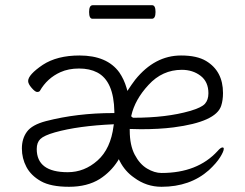

<svg xmlns="http://www.w3.org/2000/svg" viewBox="-20 -699 940 737"><path d="M550 -373Q498 -317 484 -255V-252Q487 -249 491 -247H492Q619 -247 709 -273Q754 -286 767 -301Q780 -316 780 -341Q780 -385 750 -408Q720 -431 678 -431Q603 -431 550 -373ZM438 -421Q456 -395 466 -361L469 -350Q486 -376 499 -393Q574 -486 675 -486Q736 -486 771 -465Q836 -426 836 -342Q836 -314 829 -293Q809 -231 646 -210Q591 -203 521 -203L478 -204V-198Q478 -142 497 -105.5Q516 -69 544.5 -52Q573 -35 600 -35Q738 -35 815 -119Q827 -133 834 -133Q839 -133 839 -128Q839 -118 825 -95.5Q811 -73 782 -46Q710 18 600 18Q542 18 495 -17Q460 -41 440 -80L436 -88L432 -81Q405 -39 363 -12Q315 18 245 18Q175 18 137 -3.5Q99 -25 81.5 -58Q64 -91 64 -129Q64 -167 83.5 -193.5Q103 -220 156 -234Q276 -265 414 -265H419V-270Q417 -388 353 -421Q324 -436 283.5 -436Q243 -436 212 -422Q161 -399 133 -350Q130 -346 122.5 -346Q115 -346 101.5 -361.5Q88 -377 88 -388Q88 -412 144 -450Q199 -486 285 -486Q391 -486 438 -421ZM240 -38Q304 -38 354.5 -83Q405 -128 416 -216L417 -222Q280 -216 191 -191Q149 -179 135 -165.5Q121 -152 121 -127Q121 -38 240 -38ZM563 -627H335Q322 -627 322 -653Q322 -679 336 -679H564Q577 -679 577 -653Q577 -627 563 -627Z"/></svg>

Font: Moon Stars Kai T Light
Style: Regular
Weight: 300
Designer: GuiWonder
Version: Version 1.101